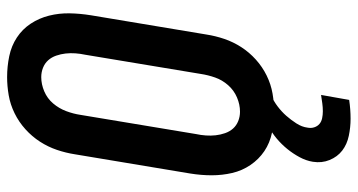

<svg xmlns="http://www.w3.org/2000/svg" viewBox="-253 -530 1006 540"><g transform="rotate(-90 250.0 -260.0)"><path d="M206 8Q176 8 147 2Q118 -4 95 -19.5Q72 -35 56 -58.5Q40 -82 33.5 -110Q27 -138 27 -167.5Q27 -197 32 -228L86 -552Q90 -578 98.5 -603Q107 -628 121.5 -650.5Q136 -673 156.5 -691.5Q177 -710 201.5 -722Q226 -734 252 -738.5Q278 -743 303 -743Q333 -743 362 -737Q391 -731 414.5 -715.5Q438 -700 453.5 -676.5Q469 -653 476 -625Q483 -597 482.5 -567.5Q482 -538 477 -507L423 -183Q419 -157 410.5 -132Q402 -107 387.5 -84.5Q373 -62 352.5 -43.5Q332 -25 307.5 -13Q283 -1 257 3.5Q231 8 206 8ZM206 -88Q226 -88 246 -96.5Q266 -105 280.5 -121.5Q295 -138 302 -158Q309 -178 312 -198L366 -523Q369 -537 370 -551Q371 -565 369.5 -578.5Q368 -592 363.5 -605Q359 -618 350.5 -627.5Q342 -637 329.5 -642Q317 -647 303 -647Q283 -647 263 -638.5Q243 -630 229 -613.5Q215 -597 207.5 -577Q200 -557 197 -537L143 -212Q140 -198 139 -184Q138 -170 139.5 -156.5Q141 -143 145.5 -130Q150 -117 158.5 -107.5Q167 -98 179.5 -93Q192 -88 206 -88ZM186 223Q162 223 138 218Q114 213 96.5 199.5Q79 186 70 164Q61 142 65 117Q68 98 78 79.5Q88 61 101 45Q114 29 130 15.5Q146 2 165 -8H252L251 0Q235 7 220.5 18Q206 29 194.5 42Q183 55 173 70.5Q163 86 161 102Q159 112 162 121Q165 130 171.5 135.5Q178 141 187.5 143Q197 145 207 145Q218 145 229 143.5Q240 142 253 140L239 219Q226 221 212.5 222Q199 223 186 223Z"/></g></svg>

Font: Iosevka Term Curly Oblique
Style: Bold
Weight: 700
Italic angle: -9°
Designer: Belleve Invis
Foundry: Belleve Invis
Version: Version 32.3.0